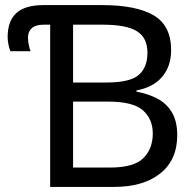

<svg xmlns="http://www.w3.org/2000/svg" viewBox="-20 -734 770 754"><path d="M177 0V-637H151Q120 -637 105 -623.5Q90 -610 90 -587Q90 -570 93.5 -555Q97 -540 100 -533H21Q16 -544 13 -560Q10 -576 10 -588Q10 -652 44.5 -683Q79 -714 151 -714H381Q514 -714 583 -674Q652 -634 652 -537Q652 -474 617 -432.5Q582 -391 516 -379V-374Q561 -366 597.5 -347Q634 -328 655 -293Q676 -258 676 -203Q676 -106 609.5 -53Q543 0 428 0ZM267 -410H399Q490 -410 524.5 -439.5Q559 -469 559 -527Q559 -586 517.5 -611.5Q476 -637 385 -637H267ZM267 -76H411Q506 -76 543 -113Q580 -150 580 -210Q580 -266 541.5 -300.5Q503 -335 404 -335H267Z"/></svg>

Font: Noto Sans
Style: Regular
Weight: 400
Designer: Monotype Design Team
Foundry: Monotype Imaging Inc.
Version: Version 1.902